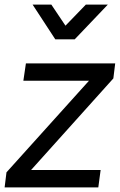

<svg xmlns="http://www.w3.org/2000/svg" viewBox="-35 -810 518 830"><path d="M-15 0 -7 -65 374 -488 386 -461H66L77 -536H463L455 -471L75 -48L63 -75H400L390 0ZM204 -640 106 -790H187L248 -699L336 -790H431L288 -640Z"/></svg>

Font: Plus Jakarta Sans
Style: Italic
Weight: 400
Italic angle: -8°
Designer: Gumpita Rahayu
Foundry: Tokotype
Version: Version 2.006